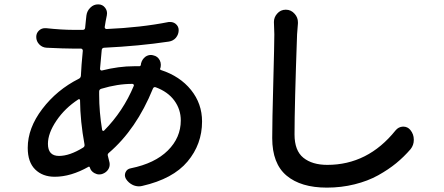

<svg xmlns="http://www.w3.org/2000/svg" viewBox="-20 -814 2040 882"><path d="M445.3 -406.2Q435.5 -403.3 435.5 -393.6V-378.9Q435.5 -299.8 449.2 -216.8Q450.2 -213.9 453.1 -212.9Q456.1 -211.9 458 -213.9Q545.9 -302.7 594.7 -419.9Q595.7 -422.9 593.8 -425.8Q591.8 -428.7 587.9 -428.7Q519.5 -428.7 445.3 -406.2ZM251 -97.7Q299.8 -97.7 361.3 -135.7Q370.1 -140.6 368.2 -150.4Q348.6 -256.8 347.7 -353.5Q347.7 -356.4 345.2 -357.9Q342.8 -359.4 339.8 -357.4Q278.3 -317.4 239.3 -259.8Q200.2 -202.1 200.2 -153.3Q200.2 -97.7 251 -97.7ZM627.9 -522.5Q632.8 -542 648.4 -553.7Q660.2 -561.5 672.9 -561.5Q678.7 -561.5 684.6 -559.6Q704.1 -555.7 713.9 -537.1Q718.8 -527.3 718.8 -516.6Q718.8 -508.8 716.8 -501Q715.8 -500 715.8 -500Q713.9 -494.1 719.7 -492.2Q806.6 -463.9 857.4 -400.9Q908.2 -337.9 908.2 -255.9Q908.2 -151.4 841.3 -71.8Q774.4 7.8 633.8 40Q626 42 618.2 42Q604.5 42 590.8 36.1Q570.3 26.4 558.6 7.8Q553.7 -1 553.7 -8.8Q553.7 -15.6 556.6 -22.5Q563.5 -38.1 581.1 -41Q691.4 -63.5 751 -122.6Q810.5 -181.6 810.5 -260.7Q810.5 -311.5 780.8 -352.1Q751 -392.6 695.3 -413.1Q686.5 -416 682.6 -407.2Q606.4 -219.7 479.5 -111.3Q472.7 -105.5 475.6 -97.7Q478.5 -85.9 481.4 -74.2Q485.4 -61.5 482.9 -49.8Q480.5 -38.1 471.7 -28.8Q462.9 -19.5 451.2 -15.6L449.2 -14.6Q442.4 -12.7 435.5 -12.7Q424.8 -12.7 414.1 -18.6Q397.5 -27.3 392.6 -44.9Q390.6 -49.8 386.7 -47.9Q305.7 -2 231.4 -2Q175.8 -2 141.6 -35.6Q107.4 -69.3 107.4 -134.8Q107.4 -225.6 174.3 -313.5Q241.2 -401.4 341.8 -452.1Q350.6 -456.1 351.6 -465.8Q353.5 -511.7 360.4 -581.1Q360.4 -585 357.9 -587.9Q355.5 -590.8 351.6 -590.8H314.5Q276.4 -590.8 194.3 -594.7Q174.8 -595.7 161.1 -609.4Q146.5 -624 146.5 -644.5Q146.5 -662.1 159.2 -673.8Q170.9 -684.6 186.5 -684.6Q188.5 -684.6 191.4 -684.6Q263.7 -676.8 317.4 -676.8H360.4Q370.1 -676.8 371.1 -686.5Q372.1 -699.2 374.5 -720.2Q377 -741.2 377 -743.2Q379.9 -764.6 395.5 -779.3Q410.2 -793.9 430.7 -793.9Q431.6 -793.9 431.6 -793.9Q451.2 -793.9 462.9 -778.3Q471.7 -766.6 471.7 -752.9Q471.7 -748 470.7 -743.2Q464.8 -715.8 460.9 -689.5Q460.9 -685.5 463.4 -683.1Q465.8 -680.7 469.7 -680.7Q627 -687.5 754.9 -712.9Q758.8 -712.9 762.7 -712.9Q775.4 -712.9 786.1 -705.1Q800.8 -693.4 800.8 -675.8Q800.8 -656.2 788.1 -640.6Q775.4 -626 755.9 -623Q619.1 -602.5 458 -594.7Q448.2 -593.8 447.3 -584Q444.3 -553.7 439.5 -498Q439.5 -494.1 442.4 -491.7Q445.3 -489.3 448.2 -490.2Q525.4 -509.8 596.7 -509.8Q611.3 -509.8 618.2 -509.8Q625 -508.8 627 -515.6Q627.9 -518.6 627.9 -522.5Z M1238.3 -712.9Q1238.3 -734.4 1252.9 -751Q1268.6 -769.5 1293 -769.5Q1293 -769.5 1293 -769.5Q1317.4 -769.5 1334 -750Q1348.6 -733.4 1348.6 -711.9Q1348.6 -709 1348.6 -706.1Q1346.7 -684.6 1344.7 -656.2Q1333 -329.1 1333 -196.3Q1333 -122.1 1373.5 -89.4Q1414.1 -56.6 1483.4 -56.6Q1669.9 -56.6 1796.9 -214.8Q1810.5 -231.4 1831.1 -232.4Q1832 -232.4 1832 -232.4Q1852.5 -232.4 1865.2 -216.8Q1880.9 -197.3 1880.9 -172.9Q1880.9 -171.9 1880.9 -170.9Q1880.9 -147.5 1866.2 -128.9Q1835.9 -93.8 1800.3 -64.5Q1764.6 -35.2 1717.3 -8.8Q1669.9 17.6 1608.9 32.7Q1547.9 47.9 1481.4 47.9Q1362.3 47.9 1296.4 -7.3Q1230.5 -62.5 1230.5 -179.7Q1230.5 -255.9 1235.4 -434.6Q1240.2 -613.3 1240.2 -656.2Z"/></svg>

Font: Gen Jyuu GothicX Medium
Style: Regular
Weight: 500
Designer: Ryoko NISHIZUKA (kana &amp; ideographs); Paul D. Hunt (Latin, Greek &amp; Cyrillic); Wenlong ZHANG (bopomofo); Sandoll C
Version: Version 1.058.20140828